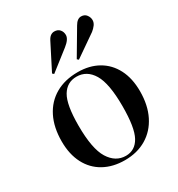

<svg xmlns="http://www.w3.org/2000/svg" viewBox="-187 -907 969 1043"><g transform="rotate(-30 297.5 -385.0)"><path d="M293 14Q218 14 162 -17Q106 -48 75.5 -106.5Q45 -165 45 -246Q45 -334 77 -397.5Q109 -461 168 -495Q227 -529 308 -529Q381 -529 435.5 -498Q490 -467 520 -409Q550 -351 550 -270Q550 -183 518 -119Q486 -55 428 -20.5Q370 14 293 14ZM309 -4Q367 -4 397 -58.5Q427 -113 427 -247Q427 -390 390.5 -450.5Q354 -511 290 -511Q230 -511 198.5 -458.5Q167 -406 167 -275Q167 -129 206 -66.5Q245 -4 309 -4ZM193 -584 184 -592 266 -753Q275 -770 285.5 -777Q296 -784 308 -784Q330 -784 342 -770Q354 -756 354 -736Q354 -710 316 -680ZM348 -584 339 -592 433 -751Q451 -782 475 -782Q497 -782 508.5 -766.5Q520 -751 520 -734Q520 -718 509.5 -704Q499 -690 485 -679Z"/></g></svg>

Font: Literata 72pt Medium
Style: Regular
Weight: 500
Designer: Latin by Veronika Burian and Jose Scaglione. Greek by Irene Vlachou. Cyrillic by Vera Evstafieva.
Foundry: TypeTogether
Version: Version 3.002